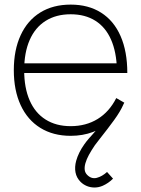

<svg xmlns="http://www.w3.org/2000/svg" viewBox="-20 -575 613 834"><path d="M426 232Q408.5 239.5 390.8 239.5Q373 239.5 357.2 233Q341.5 226.5 330 215Q312.5 197.5 308 174Q303.5 150.5 311 123Q321 87.5 346.5 51.5Q348.5 48.5 350.8 45.8Q353 43 355 40Q359.5 34 366.2 26.5Q373 19 381 10Q414.5 -27.5 437.5 -57Q460.5 -86.5 474 -118L516 -121Q502.5 -90.5 476.2 -54.2Q450 -18 413.5 28L392 56Q376.5 79 366.2 97.8Q356 116.5 351 134Q346.5 150 348 162.8Q349.5 175.5 359 185Q377.5 203.5 400.5 197.5Q423.5 191.5 445 172L471 201Q451 221 426 232ZM287 15Q211 15 155.2 -19.5Q99.5 -54 69.8 -118.2Q40 -182.5 40 -270Q40 -358 69.8 -422.2Q99.5 -486.5 155 -520.8Q210.5 -555 287 -555Q364 -555 419.2 -520Q474.5 -485 503.8 -418.2Q533 -351.5 533 -258H488V-272Q486 -349.5 462.2 -403.2Q438.5 -457 394 -485Q349.5 -513 287 -513Q223.5 -513 178 -484.2Q132.5 -455.5 108.8 -401Q85 -346.5 85 -270Q85 -193.5 108.8 -139Q132.5 -84.5 178 -55.8Q223.5 -27 287 -27Q353.5 -27 404.2 -58.2Q455 -89.5 485 -149L520 -129Q498 -83 463.5 -50.8Q429 -18.5 384.2 -1.8Q339.5 15 287 15ZM67 -258V-300H507V-258Z"/></svg>

Font: Hauora
Style: Regular
Weight: 400
Designer: Wayne Shih
Foundry: WCYS
Version: Version 1.001